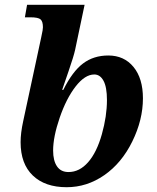

<svg xmlns="http://www.w3.org/2000/svg" viewBox="-20 -780 663 810"><path d="M153.8 -622.1Q158.2 -641.1 159.7 -651.4Q161.1 -661.6 161.1 -665Q161.1 -689 151.4 -698Q141.6 -707 107.9 -707H85L94.2 -759.8H336.9L296.9 -569.8Q291 -542.5 269 -478.8Q247.1 -415 242.2 -400.9H247.1Q285.6 -478.5 330.3 -512.2Q375 -545.9 437 -545.9Q503.4 -545.9 543.2 -497.6Q583 -449.2 583 -365.2Q583 -274.4 538.1 -183.1Q493.2 -91.8 419.9 -41Q346.7 9.8 261.2 9.8Q169.9 9.8 118.4 -39.6Q66.9 -88.9 66.9 -180.2Q66.9 -219.2 78.1 -270ZM431.2 -357.9Q431.2 -412.6 416.7 -439.2Q402.3 -465.8 377.9 -465.8Q338.4 -465.8 299.1 -415.3Q259.8 -364.7 231.9 -283.7Q204.1 -202.6 204.1 -145Q204.1 -102.1 220.5 -78.1Q236.8 -54.2 269 -54.2Q315.4 -54.2 351.8 -95.7Q388.2 -137.2 409.7 -213.6Q431.2 -290 431.2 -357.9Z"/></svg>

Font: Droid Serif
Style: Bold Italic
Weight: 700
Italic angle: -12°
Designer: Monotype Design team
Foundry: Monotype Imaging Inc.
Version: Version 1.03